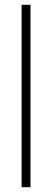

<svg xmlns="http://www.w3.org/2000/svg" viewBox="-20 -780 216 800"><path d="M107 0V-760H70V0Z"/></svg>

Font: Noto Sans Thai Looped ExtraCondensed ExtraLight
Style: Regular
Weight: 200
Width: 2
Designer: Sasikarn Vongin, Ben Mitchell
Foundry: The Fontpad Ltd
Version: Version 1.001